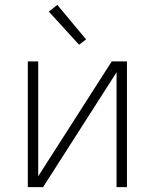

<svg xmlns="http://www.w3.org/2000/svg" viewBox="-20 -774 640 794"><path d="M95 0V-520H138V-45L442 -520H505V0H462V-475L158 0ZM307 -589 182 -726 217 -754 336 -611Z"/></svg>

Font: Iosevka Aile Extralight
Style: Regular
Weight: 200
Designer: Belleve Invis
Foundry: Belleve Invis
Version: Version 31.1.0; ttfautohint (v1.8.4)